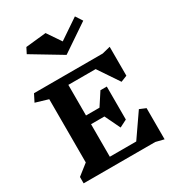

<svg xmlns="http://www.w3.org/2000/svg" viewBox="-262 -1295 1344 1467"><g transform="rotate(-30 410.0 -561.0)"><path d="M680 0H48V-56L142 -130V-688L31 -721L64 -786H670L742 -804V-549L687 -527L564 -710H323V-440H442L515 -552H571V-261L506 -228L441 -363H323V-76H556L697 -280L752 -257V18ZM426 -915 165 -1072 190 -1121 370 -1140 452 -1019 628 -1138 667 -1078Z"/></g></svg>

Font: InknutAntiqua
Style: Bold
Weight: 700
Designer: Claus Eggers Srensen
Foundry: Claus Eggers Srensen
Version: Version 1.000; ttfautohint (v1.2) -l 7 -r 28 -G 50 -x 13 -D 